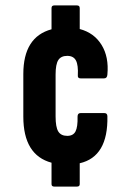

<svg xmlns="http://www.w3.org/2000/svg" viewBox="-20 -651 483 708"><path d="M180 37Q170 37 170 28V-51Q66 -79 66 -221V-378Q66 -515 170 -543V-621Q170 -631 180 -631H264Q274 -631 274 -621V-544Q327 -530 354.5 -485.5Q382 -441 376 -376Q375 -362 364 -362H277Q266 -362 267 -373Q269 -411 260 -428Q251 -445 228 -445Q205 -445 195 -429.5Q185 -414 185 -376V-222Q185 -182 195 -166Q205 -150 228 -150Q250 -150 258.5 -166.5Q267 -183 266 -221Q266 -234 277 -234H365Q376 -234 376 -222Q379 -73 274 -49V28Q274 37 264 37Z"/></svg>

Font: Sofia Sans Extra Condensed ExtraBold
Style: Regular
Weight: 800
Designer: Botio Nikoltchev, Ani Petrova
Foundry: lettersoup
Version: Version 4.101; ttfautohint (v1.8.4.7-5d5b)